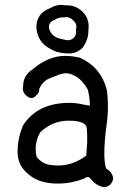

<svg xmlns="http://www.w3.org/2000/svg" viewBox="-20 -751 540 797"><path d="M267 -529Q221 -529 191 -547Q135 -575 131 -637Q131 -696 188 -717Q211 -731 235 -731L251 -729H260Q287 -729 310 -713Q348 -686 348 -641L347 -624Q347 -585 322 -552Q298 -529 267 -529ZM262 -584Q275 -584 285.5 -593.5Q296 -603 296 -619L295 -627Q297 -634 297 -640Q297 -656 283 -667Q271 -680 254 -680L241 -679Q222 -679 206 -668Q183 -660 183 -639V-637Q189 -603 224 -592Q254 -584 262 -584ZM413 26Q380 21 358 -7Q352 -16 344 -16Q337 -16 328 -9Q275 11 220 11Q142 11 99 -27Q53 -63 53 -120Q53 -178 76 -231Q136 -324 268 -324Q295 -324 322 -318Q338 -314 353 -313Q353 -347 344 -380Q328 -408 309 -424Q279 -447 253 -447Q241 -447 225.5 -441.5Q210 -436 184 -425Q158 -414 143 -383V-381Q143 -365 131 -356Q122 -344 111 -344Q100 -344 87.5 -355.5Q75 -367 75 -382L76 -393Q76 -438 115 -463Q181 -519 250 -519Q282 -519 313 -511Q398 -472 423 -380Q428 -345 428 -309Q428 -273 423 -237Q413 -169 413 -110Q413 -80 420 -52Q445 -38 450 -12Q446 21 413 26ZM222 -64Q283 -64 338 -105L342 -162V-180Q342 -197 340 -220Q337 -250 264 -250Q198 -250 147 -202Q128 -169 128 -133Q128 -117 132 -100Q155 -70 192 -66Q208 -64 222 -64Z"/></svg>

Font: Xiaolai Mono SC
Style: Regular
Weight: 400
Monospace: yes
Designer: LXGW / Nozomi Seto
Version: Version 3.113;September 30, 2024